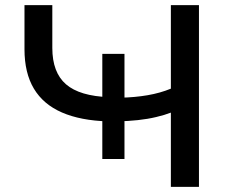

<svg xmlns="http://www.w3.org/2000/svg" viewBox="-20 -725 906 745"><path d="M643 0V-288Q620 -279 586.5 -271Q553 -263 515.5 -259Q478 -255 437 -254L463 -271V-108H377V-271L400 -254Q293 -257 220.5 -288.5Q148 -320 111.5 -381Q75 -442 75 -534V-705H183V-539Q183 -444 236 -398Q289 -352 404 -348L377 -336V-516H463V-336L448 -346Q503 -347 552.5 -355.5Q602 -364 643 -381V-705H752V0Z"/></svg>

Font: Nunito Sans 10pt Expanded Medium
Style: Regular
Weight: 500
Width: 7
Designer: Vernon Adams
Foundry: Vernon Adams
Version: Version 3.101;gftools[0.9.27]